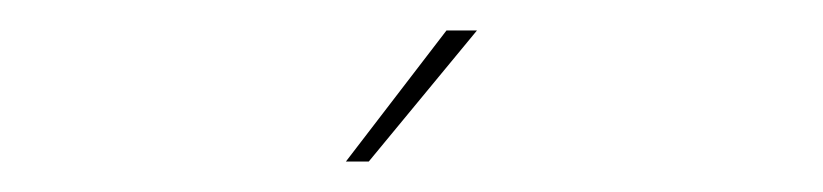

<svg xmlns="http://www.w3.org/2000/svg" viewBox="-20 -651 540 126"><path d="M207 -545 273 -631H293L222 -545Z"/></svg>

Font: Alumni Sans Pinstripe
Style: Regular
Weight: 400
Designer: Robert E. Leuschke
Foundry: Robert E. Leuschke
Version: Version 1.010; ttfautohint (v1.8.4.7-5d5b)